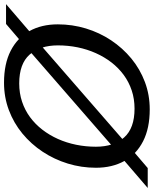

<svg xmlns="http://www.w3.org/2000/svg" viewBox="61 -829 764 954"><g transform="rotate(-90 443.0 -352.0)"><path d="M899.5 -704 747.5 -573.5 714 -547.5 208 -107.5 181.5 -82.5 85 0H-14L138.5 -131L171 -156L677.5 -596.5L704.5 -621.5L801 -704ZM191 -257.5Q191 -169 237 -117.2Q283 -65.5 380 -65.5Q428.5 -65.5 470.5 -79.5Q512.5 -93.5 547.5 -119.2Q582.5 -145 609.8 -180.2Q637 -215.5 656 -258Q675 -300.5 684.8 -348.2Q694.5 -396 694.5 -446.5Q694.5 -535 648.8 -586.8Q603 -638.5 505.5 -638.5Q457 -638.5 415 -624.5Q373 -610.5 338 -584.8Q303 -559 275.8 -523.8Q248.5 -488.5 229.5 -446Q210.5 -403.5 200.8 -355.8Q191 -308 191 -257.5ZM799 -446.5Q799 -374.5 778.5 -307Q758 -239.5 719.8 -182Q681.5 -124.5 629 -81.2Q576.5 -38 512.5 -14Q448.5 10 376.5 10Q283 10 218.2 -23Q153.5 -56 120 -116.2Q86.5 -176.5 86.5 -257.5Q86.5 -329.5 107.2 -397Q128 -464.5 166 -522Q204 -579.5 256.5 -622.8Q309 -666 373 -690Q437 -714 509 -714Q603 -714 667.5 -681Q732 -648 765.5 -588Q799 -528 799 -446.5Z"/></g></svg>

Font: Newsreader 7pt
Style: Italic
Weight: 400
Italic angle: -17°
Designer: Hugues Gentile
Foundry: Production Type
Version: Version 1.003